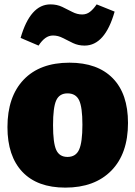

<svg xmlns="http://www.w3.org/2000/svg" viewBox="-20 -841 618 876"><path d="M297 -555Q425 -555 494.5 -484Q564 -413 564 -280Q564 -140 488 -62.5Q412 15 278 15Q150 15 82 -57Q14 -129 14 -261Q14 -400 88 -477.5Q162 -555 297 -555ZM288 -415Q251 -415 236.5 -383Q222 -351 222 -270Q222 -189 236.5 -157Q251 -125 288 -125Q326 -125 341 -158.5Q356 -192 356 -272Q356 -352 341 -383.5Q326 -415 288 -415ZM366 -633Q337 -633 313 -644.5Q289 -656 267 -667.5Q245 -679 222 -679Q203 -679 187 -667.5Q171 -656 156 -633L74 -668Q118 -821 210 -821Q240 -821 264 -809.5Q288 -798 310 -786.5Q332 -775 355 -775Q375 -775 390.5 -787Q406 -799 421 -821L503 -788Q459 -633 366 -633Z"/></svg>

Font: Bitter Black
Style: Regular
Weight: 900
Designer: Sol Matas, and Bitter project Authors
Foundry: Sol Matas
Version: Version 2.001